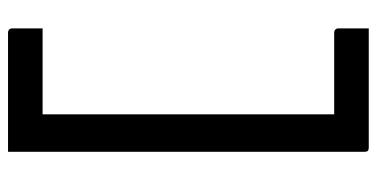

<svg xmlns="http://www.w3.org/2000/svg" viewBox="-256 -544 961 490"><g transform="rotate(-90 225.0 -299.5)"><path d="M397.1 160.6H93.1Q90.1 160.6 88.1 160.1Q86.1 159.6 84.6 158.1Q83.1 156.6 82.6 154.6Q82.1 152.6 82.1 149.6Q82.1 47.7 82.1 -54.3Q82.1 -156.2 82.1 -258.2Q82.1 -360.1 82.1 -462.5Q82.1 -564.8 82.1 -666.1Q82.1 -689.3 82.1 -713.1Q82.1 -736.8 82.1 -760Q92.5 -760 102.2 -760Q111.9 -760 122.4 -760H386.1Q391.1 -760 394.1 -757Q397.1 -754 397.1 -749Q397.1 -729.4 397.1 -711.2Q397.1 -693 397.1 -671.8H177.7Q177.7 -579.4 177.7 -486.2Q177.7 -392.9 177.7 -299.7Q177.7 -206.5 177.7 -113.3Q177.7 -20 177.7 72.4H386.1Q391.1 72.4 394.1 75.4Q397.1 78.4 397.1 83.4Q397.1 103 397.1 122Q397.1 141 397.1 160.6Z"/></g></svg>

Font: Recursive Sans Linear Light
Style: Regular
Weight: 300
Version: Version 1.085